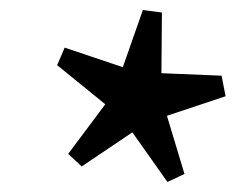

<svg xmlns="http://www.w3.org/2000/svg" viewBox="-20 -795 470 383"><path d="M422 -644 302 -649 303 -770 265 -775 225 -661 109 -700 94 -665 190 -587 116 -488 143 -463 244 -531 314 -432 348 -448 313 -564 430 -603Z"/></svg>

Font: fbb
Style: Bold Italic
Weight: 700
Italic angle: -12°
Designer: David J. Perry, Michael Sharpe
Version: Version 0.991